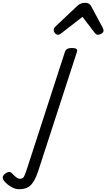

<svg xmlns="http://www.w3.org/2000/svg" viewBox="-300 -860 764 1380"><path d="M-163 500Q-192 500 -221 482.5Q-250 465 -269 442Q-281 428 -280 414.5Q-279 401 -264 389Q-250 378 -237.5 376Q-225 374 -214 386Q-194 406 -182 415.5Q-170 425 -156 425Q-137 425 -128 410Q-119 395 -106 353L167 -488Q172 -502 184 -508.5Q196 -515 217 -515Q241 -515 249.5 -508Q258 -501 253 -487L-20 353Q-40 417 -61 448.5Q-82 480 -107 490Q-132 500 -163 500ZM118 -610Q105 -610 95.5 -621Q86 -632 86 -644Q86 -653 90 -659Q94 -665 98 -669L256 -818Q270 -831 284 -835.5Q298 -840 314 -840Q327 -840 338.5 -833.5Q350 -827 356 -814L438 -661Q442 -654 443 -649Q444 -644 444 -639Q444 -627 429.5 -618.5Q415 -610 405 -610Q395 -610 389.5 -615Q384 -620 379 -626L293 -739L146 -625Q140 -621 133 -615.5Q126 -610 118 -610Z"/></svg>

Font: Playwrite IE
Style: Regular
Weight: 400
Designer: Veronika Burian, José Scaglione
Foundry: TypeTogether
Version: Version 1.002